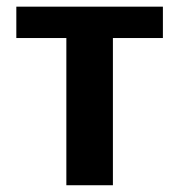

<svg xmlns="http://www.w3.org/2000/svg" viewBox="-20 -548 530 568"><path d="M28.3 -528.3H461.9V-435.5H314V0H176.3V-435.5H28.3Z"/></svg>

Font: Liberation Sans
Style: Bold
Weight: 700
Designer: Steve Matteson
Foundry: Ascender Corporation
Version: Version 2.1.5